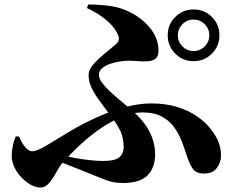

<svg xmlns="http://www.w3.org/2000/svg" viewBox="-20 -793 1040 854"><path d="M841 -521Q793 -521 759.5 -554.5Q726 -588 726 -636Q726 -684 759.5 -717.5Q793 -751 841 -751Q889 -751 922.5 -717.5Q956 -684 956 -636Q956 -588 922.5 -554.5Q889 -521 841 -521ZM527 21Q500 21 478.5 16Q457 11 434.5 1.5Q412 -8 381 -20Q348 -34 308.5 -49Q269 -64 228 -81L241 -107Q268 -99 304 -92Q340 -85 376 -81Q412 -77 437 -77Q493 -77 511.5 -94Q530 -111 530 -136Q530 -183 513.5 -214.5Q497 -246 472 -278Q442 -318 420 -348.5Q398 -379 386 -405.5Q374 -432 374 -460Q374 -477 386.5 -495Q399 -513 418.5 -531Q438 -549 458 -565Q478 -581 493 -594Q507 -606 508.5 -616Q510 -626 505 -637Q491 -672 452.5 -704Q414 -736 367 -757L372 -773Q417 -773 462 -767.5Q507 -762 543 -746Q605 -719 645 -671.5Q685 -624 685 -567Q685 -542 672 -532Q659 -522 638.5 -520.5Q618 -519 595.5 -521Q573 -523 555 -523Q536 -523 513 -519.5Q490 -516 468.5 -508.5Q447 -501 433.5 -489Q420 -477 420 -460Q420 -444 434 -425Q448 -406 470 -385.5Q492 -365 517.5 -344Q543 -323 566 -303Q622 -254 646 -205.5Q670 -157 670 -106Q670 -48 636.5 -13.5Q603 21 527 21ZM159 41Q132 41 102.5 20Q73 -1 52.5 -33.5Q32 -66 32 -99Q32 -120 37 -144.5Q42 -169 50 -186H65Q78 -154 93.5 -137Q109 -120 124 -120Q133 -120 147 -125.5Q161 -131 189.5 -147.5Q218 -164 268 -195Q311 -222 359 -246.5Q407 -271 457 -290.5Q507 -310 557 -321.5Q607 -333 653 -333Q718 -333 769 -317Q820 -301 858 -274.5Q896 -248 919 -217Q943 -186 953 -158.5Q963 -131 963 -100Q963 -72 945 -46.5Q927 -21 887 -21Q854 -21 839 -40.5Q824 -60 810 -103Q801 -132 788.5 -164.5Q776 -197 755 -226.5Q734 -256 700 -274.5Q666 -293 614 -293Q568 -293 518.5 -272Q469 -251 422 -218Q375 -185 333.5 -146Q292 -107 260 -71Q245 -54 230.5 -27Q216 0 199 20.5Q182 41 159 41ZM841 -566Q870 -566 890.5 -586.5Q911 -607 911 -636Q911 -665 890.5 -685.5Q870 -706 841 -706Q812 -706 791.5 -685.5Q771 -665 771 -636Q771 -607 791.5 -586.5Q812 -566 841 -566Z"/></svg>

Font: Noto Serif JP Black
Style: Regular
Weight: 900
Designer: Ryoko NISHIZUKA 西塚涼子 (kana & ideographs); Frank Grießhammer (Latin, Greek & Cyrillic); Wenlong ZHANG 张文龙 (bopomofo); San
Foundry: Adobe
Version: Version 2.003-H1;hotconv 1.1.1;makeotfexe 2.6.0